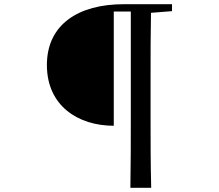

<svg xmlns="http://www.w3.org/2000/svg" viewBox="-20 -759 1040 913"><path d="M600 134H699C696 21 696 -95 696 -210V-394C696 -496 696 -598 698 -698L798 -706V-739H568C352 -739 203 -642 203 -450C203 -256 351 -161 521 -161V-704H602V-209C602 -93 602 21 600 134Z"/></svg>

Font: Source Han Serif SC Medium
Style: Regular
Weight: 500
Designer: Ryoko NISHIZUKA 西塚涼子 (kana & ideographs); Frank Grießhammer (Latin, Greek & Cyrillic); Wenlong ZHANG 张文龙 (bopomofo); San
Foundry: Adobe
Version: Version 2.003;hotconv 1.1.1;makeotfexe 2.6.0